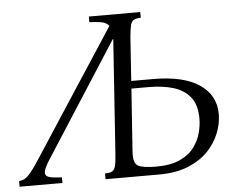

<svg xmlns="http://www.w3.org/2000/svg" viewBox="-76 -723 965 781"><g transform="rotate(-5 406.5 -332.5)"><path d="M104 -100Q82 -66 80.5 -50Q79 -34 96.5 -29Q114 -24 148 -23V0H-27V-23Q-15 -24 -5 -29Q5 -34 19 -50Q33 -66 55 -100L394 -620Q383 -634 362.5 -637.5Q342 -641 314 -642V-665H524V-642Q505 -641 495.5 -636Q486 -631 482 -615.5Q478 -600 475 -565L463 -389H552Q676 -389 741 -345Q806 -301 806 -224Q806 -186 790.5 -146.5Q775 -107 743.5 -74Q712 -41 662 -20.5Q612 0 543 0H324V-23Q343 -24 352.5 -28.5Q362 -33 366.5 -49Q371 -65 373 -100L405 -565H403ZM534 -33Q593 -33 631 -50.5Q669 -68 689.5 -96Q710 -124 718 -154.5Q726 -185 726 -212Q726 -269 700.5 -300.5Q675 -332 631.5 -345Q588 -358 532 -358H461L443 -100Q440 -54 461 -43.5Q482 -33 534 -33Z"/></g></svg>

Font: Bona Nova SC
Style: Italic
Weight: 400
Italic angle: -4°
Designer: Mateusz Machalski
Foundry: Capitalics
Version: Version 4.001; ttfautohint (v1.8.4.7-5d5b)